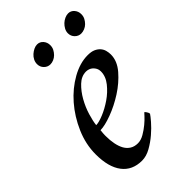

<svg xmlns="http://www.w3.org/2000/svg" viewBox="-192 -681 757 757"><g transform="rotate(-45 187.0 -302.5)"><path d="M277 -440Q234 -440 188.5 -414.5Q143 -389 106.5 -347Q70 -305 46.5 -251Q23 -197 23 -141Q23 -70 52 -32Q81 6 135 6Q159 6 184 -8Q209 -22 230.5 -40.5Q252 -59 267.5 -77Q283 -95 288 -103Q288 -108 283 -115.5Q278 -123 276 -123Q275 -122 265 -111Q255 -100 240 -87.5Q225 -75 207 -64.5Q189 -54 172 -54Q153 -54 139.5 -62.5Q126 -71 118 -85.5Q110 -100 106 -120Q102 -140 102 -163Q102 -165 102 -170Q102 -175 102.5 -180Q103 -185 103.5 -189.5Q104 -194 104 -195Q128 -195 168.5 -210Q209 -225 248 -250Q287 -275 315.5 -308Q344 -341 344 -377Q344 -388 341 -399.5Q338 -411 330 -420Q322 -429 309.5 -434.5Q297 -440 277 -440ZM106 -221Q108 -241 117 -271Q126 -301 142 -329.5Q158 -358 179.5 -378.5Q201 -399 227 -399Q234 -399 241.5 -396.5Q249 -394 255 -388.5Q261 -383 265 -375.5Q269 -368 269 -358Q269 -330 249 -305Q229 -280 202 -261.5Q175 -243 148 -232Q121 -221 106 -221ZM283 -556Q283 -540 294 -529Q305 -518 320 -518Q329 -518 339 -522Q349 -526 356.5 -533.5Q364 -541 369 -550.5Q374 -560 374 -572Q374 -588 364 -599.5Q354 -611 339 -611Q330 -611 320 -606.5Q310 -602 302 -594.5Q294 -587 288.5 -577Q283 -567 283 -556ZM111 -556Q111 -540 122 -529Q133 -518 148 -518Q157 -518 166.5 -522Q176 -526 183.5 -533.5Q191 -541 196 -550.5Q201 -560 201 -572Q201 -588 191 -599.5Q181 -611 166 -611Q157 -611 147.5 -606.5Q138 -602 129.5 -594.5Q121 -587 116 -577Q111 -567 111 -556Z"/></g></svg>

Font: Vermiglione
Style: Italic
Weight: 400
Italic angle: -11°
Version: Version 1.105